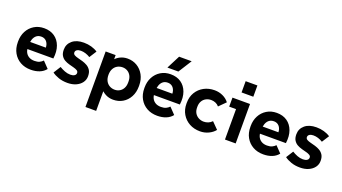

<svg xmlns="http://www.w3.org/2000/svg" viewBox="-68 -1384 3997 2242"><g transform="rotate(20 1931.0 -263.0)"><path d="M283 10Q209 10 153 -21.5Q97 -53 65 -109.5Q33 -166 33 -242V-252Q33 -322 62.5 -378Q92 -434 145.5 -467Q199 -500 269 -500Q345 -500 398 -463.5Q451 -427 475.5 -360.5Q500 -294 488 -204H129V-293H419L359 -248Q367 -296 357 -328.5Q347 -361 324.5 -378.5Q302 -396 270 -396Q234 -396 210.5 -377Q187 -358 175.5 -325.5Q164 -293 164 -252V-227Q164 -190 178.5 -162Q193 -134 221 -118Q249 -102 289 -102Q326 -102 350 -113Q374 -124 393 -144L468 -66Q438 -28 390.5 -9Q343 10 283 10Z M738 8Q677 8 628 -9Q579 -26 546 -51L602 -140Q633 -121 667.5 -107.5Q702 -94 738 -94Q769 -94 788 -106Q807 -118 807 -139Q807 -159 789.5 -169.5Q772 -180 745 -187Q718 -194 687 -202.5Q656 -211 629 -226Q602 -241 584.5 -269Q567 -297 567 -343Q567 -412 619 -456Q671 -500 762 -500Q811 -500 855.5 -487.5Q900 -475 934 -452L877 -363Q850 -380 820 -389.5Q790 -399 760 -399Q730 -399 712 -387Q694 -375 694 -355Q694 -335 711.5 -324.5Q729 -314 757.5 -307Q786 -300 817 -291Q848 -282 876 -266Q904 -250 922 -222Q940 -194 940 -147Q940 -102 914 -67Q888 -32 842.5 -12Q797 8 738 8Z M1034 200V-490H1158V-376L1132 -406Q1160 -450 1205.5 -475Q1251 -500 1305 -500Q1371 -500 1423.5 -468.5Q1476 -437 1507 -380.5Q1538 -324 1538 -250V-240Q1538 -165 1507.5 -108.5Q1477 -52 1425 -21Q1373 10 1306 10Q1254 10 1211 -13Q1168 -36 1139 -75L1167 -107V200ZM1285 -106Q1318 -106 1345.5 -122Q1373 -138 1389 -168Q1405 -198 1405 -240V-250Q1405 -292 1389 -322Q1373 -352 1345.5 -368Q1318 -384 1285 -384Q1249 -384 1220 -367.5Q1191 -351 1174.5 -320Q1158 -289 1158 -245Q1158 -201 1174.5 -170Q1191 -139 1220 -122.5Q1249 -106 1285 -106Z M1855 10Q1781 10 1725 -21.5Q1669 -53 1637 -109.5Q1605 -166 1605 -242V-252Q1605 -322 1634.5 -378Q1664 -434 1717.5 -467Q1771 -500 1841 -500Q1917 -500 1970 -463.5Q2023 -427 2047.5 -360.5Q2072 -294 2060 -204H1701V-293H1991L1931 -248Q1939 -296 1929 -328.5Q1919 -361 1896.5 -378.5Q1874 -396 1842 -396Q1806 -396 1782.5 -377Q1759 -358 1747.5 -325.5Q1736 -293 1736 -252V-227Q1736 -190 1750.5 -162Q1765 -134 1793 -118Q1821 -102 1861 -102Q1898 -102 1922 -113Q1946 -124 1965 -144L2040 -66Q2010 -28 1962.5 -9Q1915 10 1855 10ZM1776 -560 1861 -726H2017L1912 -560Z M2387 10Q2312 10 2254 -22Q2196 -54 2162.5 -110.5Q2129 -167 2129 -240V-251Q2129 -325 2163 -381Q2197 -437 2255 -468.5Q2313 -500 2387 -500Q2442 -500 2490 -477.5Q2538 -455 2567 -416L2486 -335Q2468 -357 2442 -368Q2416 -379 2387 -379Q2352 -379 2323 -363.5Q2294 -348 2277.5 -319Q2261 -290 2261 -251V-240Q2261 -200 2278 -171.5Q2295 -143 2324.5 -127Q2354 -111 2389 -111Q2416 -111 2442.5 -121Q2469 -131 2491 -154L2570 -74Q2540 -36 2491 -13Q2442 10 2387 10Z M2695 0V-437L2755 -378H2610V-490H2828V0ZM2689 -583V-723H2835V-583Z M3173 10Q3099 10 3043 -21.5Q2987 -53 2955 -109.5Q2923 -166 2923 -242V-252Q2923 -322 2952.5 -378Q2982 -434 3035.5 -467Q3089 -500 3159 -500Q3235 -500 3288 -463.5Q3341 -427 3365.5 -360.5Q3390 -294 3378 -204H3019V-293H3309L3249 -248Q3257 -296 3247 -328.5Q3237 -361 3214.5 -378.5Q3192 -396 3160 -396Q3124 -396 3100.5 -377Q3077 -358 3065.5 -325.5Q3054 -293 3054 -252V-227Q3054 -190 3068.5 -162Q3083 -134 3111 -118Q3139 -102 3179 -102Q3216 -102 3240 -113Q3264 -124 3283 -144L3358 -66Q3328 -28 3280.5 -9Q3233 10 3173 10Z M3628 8Q3567 8 3518 -9Q3469 -26 3436 -51L3492 -140Q3523 -121 3557.5 -107.5Q3592 -94 3628 -94Q3659 -94 3678 -106Q3697 -118 3697 -139Q3697 -159 3679.5 -169.5Q3662 -180 3635 -187Q3608 -194 3577 -202.5Q3546 -211 3519 -226Q3492 -241 3474.5 -269Q3457 -297 3457 -343Q3457 -412 3509 -456Q3561 -500 3652 -500Q3701 -500 3745.5 -487.5Q3790 -475 3824 -452L3767 -363Q3740 -380 3710 -389.5Q3680 -399 3650 -399Q3620 -399 3602 -387Q3584 -375 3584 -355Q3584 -335 3601.5 -324.5Q3619 -314 3647.5 -307Q3676 -300 3707 -291Q3738 -282 3766 -266Q3794 -250 3812 -222Q3830 -194 3830 -147Q3830 -102 3804 -67Q3778 -32 3732.5 -12Q3687 8 3628 8Z"/></g></svg>

Font: SUSE Thin
Style: Bold
Weight: 700
Version: Version 1.000